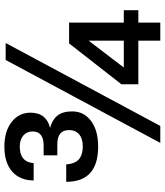

<svg xmlns="http://www.w3.org/2000/svg" viewBox="43 -801 758 884"><g transform="rotate(-90 422.0 -359.0)"><path d="M189 -286.1Q26.9 -286.1 26.9 -433.1H106.9Q110.4 -391.6 131.1 -374.3Q151.9 -356.9 189 -356.9Q226.1 -356.9 245.6 -373.8Q265.1 -390.6 265.1 -419.9Q265.1 -474.1 200.2 -474.1H148.9V-537.1H193.8Q258.8 -537.1 258.8 -587.9Q258.8 -614.7 239.7 -630.9Q220.7 -647 189 -647Q118.2 -647 112.8 -583H33.2Q33.2 -645.5 73.7 -681.6Q114.3 -717.8 189 -717.8Q259.8 -717.8 302.5 -684.3Q345.2 -650.9 345.2 -598.1Q345.2 -559.6 326.4 -537.1Q307.6 -514.6 274.9 -507.8Q312 -498 331.5 -473.9Q351.1 -449.7 351.1 -405.8Q351.1 -351.6 307.1 -318.8Q263.2 -286.1 189 -286.1ZM284.2 0H206.1L587.9 -711.9H666ZM759.8 0H676.8V-101.1H476.1V-179.2L664.1 -419.9H759.8V-168H816.9V-101.1H759.8ZM676.8 -168V-330.1L553.2 -168Z"/></g></svg>

Font: Creato Display
Style: Bold
Weight: 700
Version: Version 1.000